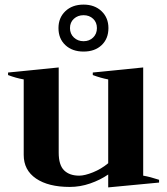

<svg xmlns="http://www.w3.org/2000/svg" viewBox="-20 -802 726 834"><path d="M234 -680Q234 -725 264 -753.5Q294 -782 343 -782Q391 -782 421 -753.5Q451 -725 451 -680Q451 -634 421.5 -606Q392 -578 343 -578Q294 -578 264 -606Q234 -634 234 -680ZM284 -680Q284 -655 301 -639Q318 -623 343 -623Q368 -623 384.5 -639Q401 -655 401 -680Q401 -705 384.5 -720.5Q368 -736 343 -736Q318 -736 301 -720.5Q284 -705 284 -680ZM671 -21V-9L450 12V-44Q415 -20 371.5 -5Q328 10 283 10Q190 10 136.5 -26.5Q83 -63 83 -129V-457Q49 -463 15 -476V-487L235 -509V-139Q235 -85 258.5 -62Q282 -39 324 -39Q348 -39 384 -53.5Q420 -68 450 -93V-457Q418 -463 383 -476V-487L602 -509V-39Q632 -34 671 -21Z"/></svg>

Font: Trirong Bold
Style: Regular
Weight: 700
Designer: Katatrad Team
Foundry: CadsonDemak
Version: Version 1.000